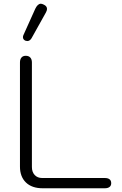

<svg xmlns="http://www.w3.org/2000/svg" viewBox="-20 -1009 652 1029"><path d="M87 -116V-674Q87 -691 95 -700.5Q103 -710 118 -710Q134 -710 142.5 -700.5Q151 -691 151 -674V-114Q151 -87 166 -71Q181 -55 206 -55H541Q576 -55 576 -27Q576 -14 567 -7Q558 0 541 0H209Q151 0 119 -31Q87 -62 87 -116ZM103 -810Q103 -816 106 -822L169 -962Q182 -989 199 -989Q205 -989 215 -984Q232 -976 232 -961Q232 -953 226 -942L149 -804Q140 -789 126 -789Q122 -789 116 -791Q103 -797 103 -810Z"/></svg>

Font: Kodchasan Light
Style: Regular
Weight: 300
Version: Version 1.000; ttfautohint (v1.6)